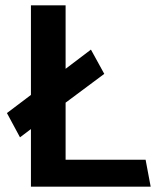

<svg xmlns="http://www.w3.org/2000/svg" viewBox="-20 -700 596 720"><path d="M545 0H96V-216L55 -185L6 -276L96 -344V-680H226V-442L321 -514L371 -423L226 -315V-101H526Z"/></svg>

Font: Palanquin Dark
Style: Regular
Weight: 400
Designer: Pria Ravichandran
Version: Version 1.001